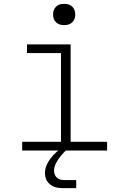

<svg xmlns="http://www.w3.org/2000/svg" viewBox="-20 -780 640 995"><path d="M310 -650Q285 -650 270 -665Q255 -680 255 -705Q255 -730 270 -745Q285 -760 310 -760H315Q340 -760 355 -745Q370 -730 370 -705Q370 -680 355 -665Q340 -650 315 -650ZM321 0Q293 27 276.5 54.5Q260 82 260 103Q260 126 273.5 139.5Q287 153 311 153H375V195H302Q261 195 237 173.5Q213 152 213 115Q213 87 231.5 56.5Q250 26 282 0H95V-45H296V-505H120V-550H346V-45H535V0Z"/></svg>

Font: JetBrains Mono Extra Light
Style: Regular
Weight: 200
Monospace: yes
Designer: Philipp Nurullin, Konstantin Bulenkov
Foundry: JetBrains
Version: 2.002